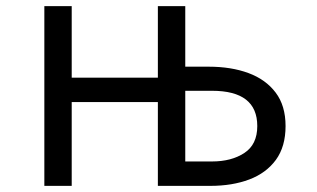

<svg xmlns="http://www.w3.org/2000/svg" viewBox="-20 -585 1040 630"><path d="M125.5 24.9V-564.9H215.3V-330.1H498V-564.9H587.9V-366.2H665Q738.8 -366.2 795.4 -345.2Q852.1 -324.2 884.5 -281.2Q917 -238.3 917 -171.4Q917 -104 885.3 -60.5Q853.5 -17.1 797.9 3.9Q742.2 24.9 669.9 24.9H498V-250H215.3V24.9ZM587.9 -55.2H675.8Q739.3 -55.2 781.7 -83Q824.2 -110.8 824.2 -171.4Q824.2 -287.1 675.8 -287.1H587.9Z"/></svg>

Font: FORM UDPGothic
Style: Regular
Weight: 400
Foundry: Pronama LLC
Version: Version 1.05101